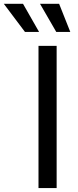

<svg xmlns="http://www.w3.org/2000/svg" viewBox="-109 -962 398 982"><path d="M180.7 0H87.9V-727.5H180.7ZM95.7 -942.4H193.4L250.5 -798.8H178.7ZM-89.4 -942.4H8.8L90.8 -798.8H18.6Z"/></svg>

Font: Raveo Variable
Style: Regular
Weight: 400
Designer: Jakub Foglar, Rasmus Andersson (Inter)
Foundry: Jakubfoglar.com
Version: Version 1.000;Glyphs 3.2.3 (3260)